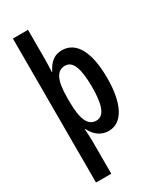

<svg xmlns="http://www.w3.org/2000/svg" viewBox="-246 -837 960 1155"><g transform="rotate(-30 234.0 -260.0)"><path d="M431 -270C431 -451 377 -552 277 -552C230 -552 194 -530 163 -469H160C162 -499 163 -528 163 -559V-760H58V240H164V10C164 -10 162 -37 160 -72H163C188 -19 231 10 281 10C376 10 431 -94 431 -270ZM325 -269C325 -162 308 -81 247 -81C190 -81 163 -137 163 -263V-286C163 -408 189 -462 247 -462C300 -462 325 -402 325 -269Z"/></g></svg>

Font: Noto Sans Display Condensed Medium
Style: Regular
Weight: 500
Width: 3
Designer: Monotype Design Team
Foundry: Monotype Imaging Inc.
Version: Version 1.900